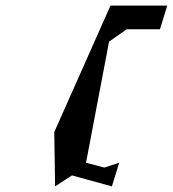

<svg xmlns="http://www.w3.org/2000/svg" viewBox="-20 -808 615 683"><path d="M173 -338 176 -145 236 -184 378 -145 404 -229 351 -212 286 -229 368 -660 431 -704H549L575 -788H373Z"/></svg>

Font: bitstorm
Style: ultextobl
Weight: 400
Version: Version 0.2